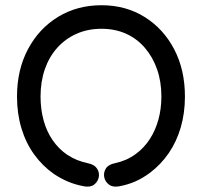

<svg xmlns="http://www.w3.org/2000/svg" viewBox="-20 -710 772 734"><path d="M300 2Q325 7 339.5 -4Q354 -15 357.5 -32.5Q361 -50 351 -65.5Q341 -81 316 -86Q293 -91 274.5 -98.5Q256 -106 236 -119Q204 -141 181 -174.5Q158 -208 146.5 -250.5Q135 -293 135 -341Q135 -398 151.5 -445.5Q168 -493 199 -527.5Q230 -562 273 -581Q316 -600 368 -600Q420 -600 462 -581Q504 -562 534 -527Q564 -492 580.5 -445Q597 -398 597 -341Q597 -294 585.5 -252.5Q574 -211 552.5 -178Q531 -145 500 -122Q481 -108 461.5 -99.5Q442 -91 419 -86Q394 -81 384.5 -65.5Q375 -50 378.5 -32.5Q382 -15 397 -4Q412 7 437 2Q469 -4 497.5 -16.5Q526 -29 554 -50Q595 -81 625 -124.5Q655 -168 671 -223Q687 -278 687 -341Q687 -443 646 -521.5Q605 -600 533 -645Q461 -690 368 -690Q275 -690 202 -645.5Q129 -601 87 -522Q45 -443 45 -341Q45 -276 62 -219.5Q79 -163 111 -119Q143 -75 186 -45Q213 -27 240.5 -15.5Q268 -4 300 2Z"/></svg>

Font: Tilt Neon
Style: Regular
Weight: 400
Designer: Andy Clymer
Foundry: Andy Clymer
Version: Version 1.000